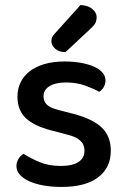

<svg xmlns="http://www.w3.org/2000/svg" viewBox="-20 -725 499 759"><path d="M418 -129Q418 -62 368 -24Q318 14 223 14Q184 14 151 8Q118 2 94.5 -9Q71 -20 58 -35Q45 -50 45 -68Q45 -83 52.5 -96Q60 -109 73 -117Q101 -99 137 -84Q173 -69 221 -69Q266 -69 290 -84.5Q314 -100 314 -129Q314 -154 297.5 -169Q281 -184 249 -192L181 -210Q113 -228 81 -259Q49 -290 49 -344Q49 -373 61 -398.5Q73 -424 96.5 -442.5Q120 -461 155 -471.5Q190 -482 235 -482Q271 -482 300.5 -476.5Q330 -471 351.5 -461.5Q373 -452 385 -438Q397 -424 397 -408Q397 -392 390 -380.5Q383 -369 372 -362Q354 -373 318.5 -386Q283 -399 242 -399Q200 -399 176 -384.5Q152 -370 152 -344Q152 -324 165.5 -311Q179 -298 212 -290L270 -275Q346 -255 382 -221Q418 -187 418 -129ZM298 -705Q328 -704 345 -689.5Q362 -675 362 -658Q362 -641 355 -630.5Q348 -620 331 -605L239 -519Q213 -519 198 -532.5Q183 -546 183 -562Q183 -572 187.5 -580Q192 -588 200 -596Z"/></svg>

Font: Baloo Bhai 2 Medium
Style: Regular
Weight: 500
Designer: Supriya Tembe, Noopur Datye and Ek Type
Foundry: Ek Type
Version: Version 1.640;PS 1.000;hotconv 16.6.51;makeotf.lib2.5.65220;